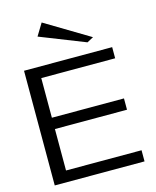

<svg xmlns="http://www.w3.org/2000/svg" viewBox="-136 -1040 919 1132"><g transform="rotate(-15 323.5 -474.0)"><path d="M55 0V-700H593V-632H142V-390H582V-321H142V-68H603V0ZM460 -765 184 -874 229 -948 499 -786Z"/></g></svg>

Font: Panamera Medium
Style: Regular
Weight: 500
Designer: Bastien Sozeau
Foundry: NBR — Bastien Sozeau
Version: Version 3.002; ttfautohint (v1.8.4.7-5d5b);gftools[0.9.33]